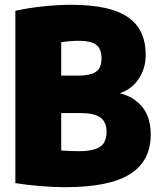

<svg xmlns="http://www.w3.org/2000/svg" viewBox="-20 -770 661 800"><path d="M608 -209Q608 -99 521.8 -44.5Q435.5 10 250 10Q205.5 10 147.5 5.2Q89.5 0.5 44 -7V-725Q96 -736.5 157.8 -743.2Q219.5 -750 275 -750Q382 -750 450.8 -728Q519.5 -706 553.2 -660Q587 -614 587 -541Q587 -484 557.5 -440.8Q528 -397.5 479 -381.5Q538 -367 573 -324.2Q608 -281.5 608 -209ZM235 -594V-455H302Q340 -455 362 -462.2Q384 -469.5 393.5 -485.2Q403 -501 403 -527Q403 -566 381.2 -583Q359.5 -600 308 -600Q272.5 -600 235 -594ZM424 -221Q424 -262 398 -280.5Q372 -299 315 -299H235V-143Q278.5 -140 306 -140Q349.5 -140 375.2 -148.2Q401 -156.5 412.5 -174Q424 -191.5 424 -221Z"/></svg>

Font: Encode Sans Condensed Black
Style: Regular
Weight: 900
Width: 3
Designer: Multiple Designers
Foundry: Impallari Type
Version: Version 2.000